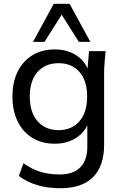

<svg xmlns="http://www.w3.org/2000/svg" viewBox="-20 -774 648 1018"><path d="M300 224Q234 224 179 208Q124 192 80 159L104 92Q135 113 165 126Q195 139 227.5 145Q260 151 295 151Q369 151 406 113Q443 75 443 5V-136H453Q437 -79 387.5 -45.5Q338 -12 271 -12Q203 -12 152.5 -42.5Q102 -73 74 -129.5Q46 -186 46 -262Q46 -339 74 -395Q102 -451 152.5 -481.5Q203 -512 271 -512Q338 -512 387 -479Q436 -446 452 -388L443 -397L452 -503H540Q537 -473 534.5 -443Q532 -413 532 -384V-6Q532 106 473.5 165Q415 224 300 224ZM291 -84Q360 -84 401 -131Q442 -178 442 -262Q442 -347 401 -393Q360 -439 291 -439Q221 -439 179.5 -393Q138 -347 138 -262Q138 -178 179.5 -131Q221 -84 291 -84ZM155 -552 265 -754H349L459 -552H398L307 -696L216 -552Z"/></svg>

Font: Mulish ExtraLight Medium
Style: Regular
Weight: 500
Version: Version 3.603